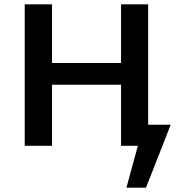

<svg xmlns="http://www.w3.org/2000/svg" viewBox="-20 -678 834 893"><path d="M640 0V-98H774L724 0ZM568 195 648 -98H774L659 195ZM543 0V-658H669V0ZM95 0V-658H222V0ZM134 -284V-385H630V-284Z"/></svg>

Font: Ysabeau
Style: Bold
Weight: 700
Designer: Christian Thalmann (Catharsis Fonts)
Version: Version 2.000;gftools[0.9.27.dev2+g8671c4b]